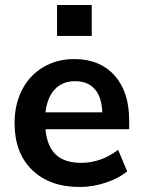

<svg xmlns="http://www.w3.org/2000/svg" viewBox="-20 -736 571 764"><path d="M494 -222H161Q167 -154 202 -121Q237 -88 302 -88Q383 -88 450 -140L486 -54Q452 -26 400.5 -9Q349 8 297 8Q177 8 107.5 -60Q38 -128 38 -246Q38 -321 68 -379Q98 -437 152.5 -469Q207 -501 276 -501Q377 -501 435.5 -436Q494 -371 494 -257ZM161 -289H387Q385 -350 357 -381.5Q329 -413 279 -413Q229 -413 198.5 -381Q168 -349 161 -289ZM207 -716H345V-593H207Z"/></svg>

Font: wassup Sans
Style: Bold
Weight: 700
Version: Version 2.001